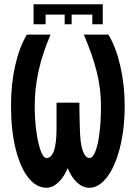

<svg xmlns="http://www.w3.org/2000/svg" viewBox="-20 -868 640 907"><path d="M138.5 -848H465.5V-753.5H416V-799H318.5V-753.5H285.5V-799H195.5V-753.5H138.5ZM32 -370Q32 -471.5 52 -559.2Q72 -647 107 -704.5H219Q182 -620 163 -536.2Q144 -452.5 144 -366.5Q144 -304 151.8 -247.2Q159.5 -190.5 172.2 -156Q185 -121.5 199 -121.5Q247 -121.5 247 -260V-383H355Q355 -337.5 357 -267.5Q358.5 -190 371 -155.8Q383.5 -121.5 403 -121.5Q418.5 -121.5 431 -153.8Q443.5 -186 450.2 -241.8Q457 -297.5 457 -366.5Q457 -449 436.8 -529.5Q416.5 -610 376 -704.5H492Q527 -648 548 -557.5Q569 -467 569 -370Q569 -256 545.8 -167.2Q522.5 -78.5 484.5 -29.8Q446.5 19 403 19Q371 19 344.5 -5.2Q318 -29.5 300 -73.5Q281.5 -30.5 255 -5.8Q228.5 19 199 19Q152 19 114 -28.5Q76 -76 54 -164.2Q32 -252.5 32 -370Z"/></svg>

Font: JuliaMono
Style: Bold
Weight: 700
Monospace: yes
Designer: cormullion
Foundry: corm
Version: Version 0.055; ttfautohint (v1.8.4)